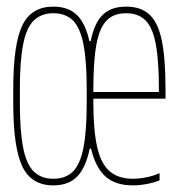

<svg xmlns="http://www.w3.org/2000/svg" viewBox="-20 -550 540 580"><path d="M141 10Q75 10 47.5 -47Q20 -104 20 -240V-280Q20 -417 47.5 -473.5Q75 -530 141 -530Q186 -530 212 -505Q238 -480 250 -426H254Q265 -481 290.5 -505.5Q316 -530 361 -530Q406 -530 432 -505.5Q458 -481 469 -426.5Q480 -372 480 -280V-252H252V-272H470L460 -262V-280Q460 -367 450.5 -417Q441 -467 419.5 -488.5Q398 -510 361 -510Q324 -510 302.5 -488.5Q281 -467 271.5 -417Q262 -367 262 -280V-240Q262 -157 273.5 -106Q285 -55 311.5 -32.5Q338 -10 381 -10Q401 -10 423 -14.5Q445 -19 462 -27V-5Q444 2 422.5 6Q401 10 381 10Q329 10 299 -16.5Q269 -43 255 -101H251Q239 -43 213 -16.5Q187 10 141 10ZM141 -10Q178 -10 200 -31.5Q222 -53 232 -103.5Q242 -154 242 -240V-280Q242 -366 232 -416.5Q222 -467 200 -488.5Q178 -510 141 -510Q105 -510 82.5 -488.5Q60 -467 50 -416.5Q40 -366 40 -280V-240Q40 -154 50 -103.5Q60 -53 82.5 -31.5Q105 -10 141 -10Z"/></svg>

Font: M PLUS Code Latin Thin
Style: Regular
Weight: 250
Designer: Coji Morishita
Foundry: UNDERFOREST DESIGN
Version: Version 1.002; ttfautohint (v1.8.3)